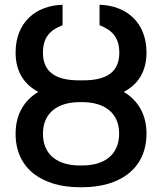

<svg xmlns="http://www.w3.org/2000/svg" viewBox="-20 -780 684 810"><path d="M316.4 -349.1H327.4C421.2 -349.1 482.6 -303.3 482.6 -216.6C482.6 -127.8 421.2 -82 327.4 -82H316.4C222.3 -82 161.2 -127.8 161.2 -215.6C161.2 -303.3 222.3 -349.1 316.4 -349.1ZM45.8 -215.6C45.8 -65.3 161.9 9.9 316.4 9.9H327.4C481.9 9.9 598 -65.3 598 -216.6C598 -298.7 561.4 -356.9 502.1 -392.4C560.7 -422.9 598 -475.9 598 -558.2C598 -686.8 512.1 -756.7 399.9 -759.9V-673.7C452.4 -653.4 483.3 -622.2 483.3 -557.5C483.3 -466.6 416.5 -441.1 330.6 -441.1H313.2C228.7 -441.1 161.2 -466.6 161.2 -557.5C161.2 -622.2 191.1 -653.4 244 -673.7V-759.9C131.4 -756.7 45.8 -686.4 45.8 -558.2C45.8 -475.9 83.5 -422.9 141.7 -392.4C82.4 -356.9 45.8 -298.3 45.8 -215.6Z"/></svg>

Font: Magic Ui Pro Medium
Style: Regular
Weight: 500
Designer: Stefan Endress, Andreas Faust
Version: Version 1.000;FEAKit 1.0